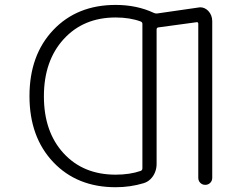

<svg xmlns="http://www.w3.org/2000/svg" viewBox="-20 -784 1040 792"><path d="M457 -63.5Q515.6 -63.5 560.5 -79.1Q567.4 -82 567.4 -89.8V-685.5Q567.4 -692.4 560.5 -695.3Q515.6 -711.9 457 -711.9Q324.2 -711.9 242.7 -622.6Q161.1 -533.2 161.1 -386.7Q161.1 -240.2 242.2 -151.9Q323.2 -63.5 457 -63.5ZM797.9 -752.9Q801.8 -753.9 805.7 -753.9Q824.2 -753.9 838.9 -739.3Q855.5 -721.7 855.5 -696.3V-50.8Q855.5 -38.1 847.2 -29.8Q838.9 -21.5 826.7 -21.5Q814.5 -21.5 806.2 -29.8Q797.9 -38.1 797.9 -50.8V-685.5Q797.9 -693.4 791 -692.4L632.8 -670.9Q626 -669.9 626 -662.1V-107.4Q626 -89.8 619.6 -73.7Q613.3 -57.6 601.1 -45.4Q588.9 -33.2 572.3 -28.3Q517.6 -11.7 457 -11.7Q297.9 -11.7 199.7 -115.2Q101.6 -218.8 101.6 -387.7Q101.6 -556.6 199.7 -660.2Q297.9 -763.7 457 -763.7Q544.9 -763.7 615.2 -730.5Q622.1 -727.5 628.9 -728.5Z"/></svg>

Font: Rounded Mgen+ 1mn light
Style: Regular
Weight: 200
Designer: [Source Han Sans]
Ryoko NISHIZUKA  (kana & ideographs); Paul D. Hunt (Latin, Greek & Cyrillic); Wenlong ZHANG  (bopomofo
Version: Version 1.059.20150602